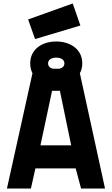

<svg xmlns="http://www.w3.org/2000/svg" viewBox="-20 -1086 645 1106"><path d="M454 -721C454 -802 385 -847 304 -847C222 -847 154 -802 154 -721C154 -699 159 -680 167 -664L20 0H158L184 -116H416L447 0H585L440 -664C449 -680 454 -699 454 -721ZM280 -563H325L390 -249H213ZM142 -974 182 -861 443 -939 399 -1066ZM257 -721C257 -741 275 -754 304 -754C333 -754 351 -741 351 -721C351 -705 340 -694 322 -690H286C267 -694 257 -705 257 -721Z"/></svg>

Font: TitilliumText22L
Style: 999 wt
Weight: 900
Designer: Campivisivi
Foundry: Campivisivi
Version: 1.000